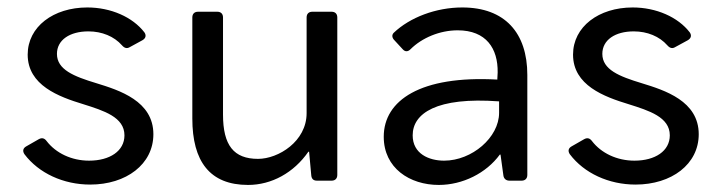

<svg xmlns="http://www.w3.org/2000/svg" viewBox="-20 -494 1968 525"><path d="M226.6 10.7C325.2 10.7 399.4 -44.9 399.4 -127C399.4 -217.8 306.6 -247.1 243.2 -266.6C181.6 -285.2 135.7 -303.7 135.7 -346.7C135.7 -384.8 170.9 -408.2 221.7 -408.2C258.8 -408.2 292 -394.5 313.5 -370.1C320.3 -362.3 327.1 -360.4 335 -365.2L369.1 -383.8C377.9 -388.7 380.9 -396.5 375 -405.3C342.8 -447.3 283.2 -473.6 218.8 -473.6C126 -473.6 55.7 -420.9 55.7 -344.7C55.7 -260.7 140.6 -229.5 208 -209C263.7 -191.4 320.3 -173.8 320.3 -124C320.3 -81.1 280.3 -54.7 223.6 -54.7C175.8 -54.7 132.8 -75.2 107.4 -108.4C101.6 -116.2 94.7 -118.2 85.9 -113.3L51.8 -93.8C43 -88.9 41 -81.1 46.9 -72.3C85.9 -20.5 153.3 10.7 226.6 10.7Z M818.4 -446.3V-184.6C818.4 -107.4 741.2 -59.6 685.5 -59.6C619.1 -59.6 589.8 -96.7 589.8 -180.7V-446.3C589.8 -456.1 584 -461.9 574.2 -461.9H521.5C511.7 -461.9 505.9 -456.1 505.9 -446.3V-169.9C505.9 -52.7 553.7 11.7 658.2 11.7C722.7 11.7 783.2 -21.5 823.2 -79.1H825.2L831.1 -14.6C832 -4.9 836.9 0 846.7 0H886.7C896.5 0 902.3 -5.9 902.3 -15.6V-446.3C902.3 -456.1 896.5 -461.9 886.7 -461.9H834C824.2 -461.9 818.4 -456.1 818.4 -446.3Z M1244.1 -473.6C1171.9 -473.6 1100.6 -446.3 1056.6 -404.3C1050.8 -398.4 1051.8 -390.6 1058.6 -383.8L1081.1 -359.4C1087.9 -351.6 1095.7 -352.5 1102.5 -359.4C1133.8 -390.6 1182.6 -411.1 1231.4 -411.1C1309.6 -411.1 1341.8 -361.3 1340.8 -295.9L1339.8 -276.4C1129.9 -288.1 1029.3 -219.7 1029.3 -120.1C1029.3 -34.2 1100.6 11.7 1179.7 11.7C1245.1 11.7 1309.6 -20.5 1346.7 -71.3H1348.6L1356.4 -14.6C1357.4 -5.9 1363.3 0 1373 0H1406.2C1416 0 1421.9 -5.9 1421.9 -15.6V-289.1C1421.9 -404.3 1360.4 -473.6 1244.1 -473.6ZM1194.3 -54.7C1153.3 -54.7 1108.4 -73.2 1108.4 -124C1108.4 -183.6 1172.9 -229.5 1344.7 -216.8V-185.5C1344.7 -118.2 1270.5 -54.7 1194.3 -54.7Z M1717.8 10.7C1816.4 10.7 1890.6 -44.9 1890.6 -127C1890.6 -217.8 1797.9 -247.1 1734.4 -266.6C1672.9 -285.2 1627 -303.7 1627 -346.7C1627 -384.8 1662.1 -408.2 1712.9 -408.2C1750 -408.2 1783.2 -394.5 1804.7 -370.1C1811.5 -362.3 1818.4 -360.4 1826.2 -365.2L1860.4 -383.8C1869.1 -388.7 1872.1 -396.5 1866.2 -405.3C1834 -447.3 1774.4 -473.6 1710 -473.6C1617.2 -473.6 1546.9 -420.9 1546.9 -344.7C1546.9 -260.7 1631.8 -229.5 1699.2 -209C1754.9 -191.4 1811.5 -173.8 1811.5 -124C1811.5 -81.1 1771.5 -54.7 1714.8 -54.7C1667 -54.7 1624 -75.2 1598.6 -108.4C1592.8 -116.2 1585.9 -118.2 1577.1 -113.3L1543 -93.8C1534.2 -88.9 1532.2 -81.1 1538.1 -72.3C1577.1 -20.5 1644.5 10.7 1717.8 10.7Z"/></svg>

Font: Ed Sans Neue
Style: Regular
Weight: 400
Designer: Stephen Hutchings
Version: Version 1.004;PS 001.004;hotconv 1.0.88;makeotf.lib2.5.64775